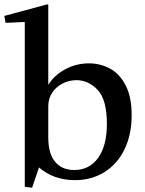

<svg xmlns="http://www.w3.org/2000/svg" viewBox="-35 -826 674 891"><path d="M80 41V-722L78 -724L-9 -720L-15 -752L185 -806L189 -804V-435H191Q218 -478 268.5 -505Q319 -532 378 -532Q430 -532 475 -508Q520 -484 548 -430Q576 -376 576 -292Q576 -201 542.5 -132.5Q509 -64 449 -27Q389 10 313 10Q214 10 146 -49L114 45ZM309 -37Q380 -37 420.5 -93.5Q461 -150 461 -251Q461 -364 418 -409Q375 -454 320 -454Q287 -454 256.5 -439Q226 -424 207.5 -396.5Q189 -369 189 -333V-189Q189 -113 221 -75Q253 -37 309 -37Z"/></svg>

Font: Minipax
Style: Bold
Weight: 500
Designer: Raphaël Ronot, Igor Stepanchenko (Cyrillic)
Foundry: steppetype
Version: Version 1.002